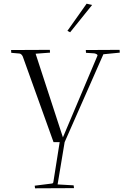

<svg xmlns="http://www.w3.org/2000/svg" viewBox="-20 -770 693 1040"><path d="M270 0 103 -464.8 102.1 -465.8Q100.6 -470.2 95.7 -474.9Q90.8 -479.5 85.9 -480L41 -483.9Q40 -489.7 40 -499L250 -500Q250 -499 250.5 -492.2Q251 -485.4 251 -484.9L172.9 -479L320.8 -25.9L506.8 -465.8L507.8 -467.8Q509.3 -473.1 503.2 -476.6Q497.1 -480 490.2 -481L445.8 -483.9Q444.8 -489.7 444.8 -499L627.9 -500Q627.9 -499 628.4 -492.2Q628.9 -485.4 628.9 -484.9L540 -476.1L330.1 0L292 229L378.9 233.9Q378.9 234.4 379.9 241.5Q380.9 248.5 380.9 249L169.9 250Q169.9 247.6 168.9 242.9Q168 238.3 168 235.8L261.2 224.1Q263.2 224.1 264.6 223.1Q266.1 222.2 266.8 221.4Q267.6 220.7 268.3 218.8Q269 216.8 269 216.1Q269 215.3 269.5 212.9Q270 210.4 270 210L303.2 0ZM449.2 -750 479 -743.2 359.9 -595.2 345.2 -603Z"/></svg>

Font: Antic Didone
Style: Regular
Weight: 400
Designer: Santiago Orozco
Foundry: Santiago Orozco
Version: Version 2.000